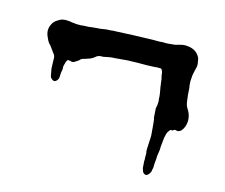

<svg xmlns="http://www.w3.org/2000/svg" viewBox="-75 -560 784 669"><g transform="rotate(15 317.0 -226.0)"><path d="M499 10Q491 8 488 1Q487 -3 485.5 -6.5Q484 -10 484 -14Q484 -21 483 -27.5Q482 -34 483 -41Q482 -49 482.5 -56.5Q483 -64 481 -71V-80Q482 -91 482 -101Q482 -111 483 -121V-129Q482 -138 481.5 -147Q481 -156 480 -166Q479 -172 478.5 -178.5Q478 -185 476 -191Q475 -199 475 -207Q475 -215 474 -223Q474 -224 474.5 -225.5Q475 -227 475 -228Q476 -233 476.5 -238Q477 -243 477 -247V-251Q477 -252 476.5 -253.5Q476 -255 476 -256Q476 -266 474.5 -276Q473 -286 471 -296Q470 -299 470 -302.5Q470 -306 469 -309Q468 -315 467.5 -321.5Q467 -328 465 -334Q463 -342 463 -348Q462 -351 461 -354Q460 -357 458 -360Q456 -362 454 -362Q448 -362 442 -362Q436 -362 430 -361Q417 -360 404 -360Q391 -360 377 -360Q367 -360 357.5 -359.5Q348 -359 337 -359L301 -356Q298 -356 295.5 -355.5Q293 -355 290 -355Q281 -355 272.5 -353.5Q264 -352 255 -350Q254 -350 252.5 -349.5Q251 -349 249 -349H245Q232 -349 225 -342Q217 -335 208 -331.5Q199 -328 189 -325Q179 -324 172 -315Q166 -311 161 -308Q154 -302 145 -305Q143 -306 138 -306Q134 -308 132 -303L129 -298Q128 -292 126 -286.5Q124 -281 125 -275V-270Q122 -257 122 -242Q122 -234 115 -227Q108 -220 100 -226Q93 -231 92 -236Q91 -243 89.5 -249.5Q88 -256 87 -263Q87 -271 86.5 -278Q86 -285 86 -292V-299Q86 -310 78 -318Q74 -324 68 -332Q66 -334 62 -340Q53 -348 48 -361Q47 -362 47 -363Q47 -364 46 -365Q34 -390 47 -413Q52 -423 64 -430Q73 -436 79 -437.5Q85 -439 95 -439Q100 -439 104.5 -438.5Q109 -438 113 -437Q132 -434 147 -435Q149 -435 151.5 -435.5Q154 -436 156 -436Q174 -436 192 -439Q198 -440 204.5 -440Q211 -440 217 -441L236 -444Q241 -444 246 -444.5Q251 -445 255 -445Q259 -446 262.5 -446Q266 -446 269 -446L335 -449Q351 -450 367.5 -450Q384 -450 400 -451H428L438 -452Q448 -451 458 -452Q468 -453 478 -454Q480 -454 482.5 -454.5Q485 -455 488 -456Q490 -457 493 -457.5Q496 -458 499 -459Q506 -461 512.5 -461.5Q519 -462 526 -461Q557 -458 570 -433Q572 -429 572 -428Q574 -419 575 -410Q576 -401 573 -393Q572 -389 571 -384.5Q570 -380 569 -375Q567 -367 567 -361Q565 -346 567 -330Q569 -322 569 -314Q569 -306 570 -298L573 -274Q575 -259 582 -249Q584 -246 585.5 -243Q587 -240 588 -238Q596 -219 593 -201Q592 -194 589 -186.5Q586 -179 581 -173Q572 -164 563 -167L559 -168Q555 -168 552 -165L549 -163Q547 -163 545 -164Q543 -164 542 -163Q539 -159 536 -155Q533 -151 532 -146Q531 -141 529.5 -136Q528 -131 528 -126L525 -97Q525 -93 525 -89Q525 -85 524 -81Q521 -66 521 -51Q520 -44 519.5 -36Q519 -28 519 -20Q518 -17 517.5 -14.5Q517 -12 517 -9Q515 -2 513 0Q512 1 511 3Q510 5 508 6Q505 10 499 10Z"/></g></svg>

Font: Lacquer
Style: Regular
Weight: 400
Designer: Eli Block, Niki Polyocan
Version: Version 1.100